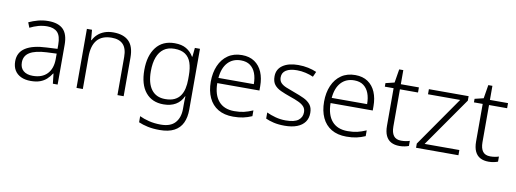

<svg xmlns="http://www.w3.org/2000/svg" viewBox="-67 -1061 4582 1704"><g transform="rotate(10 2223.5 -209.5)"><path d="M276 -541Q366 -541 410 -497.5Q454 -454 454 -358V0H411L401 -90H398Q379 -60 354.5 -37.5Q330 -15 295.5 -2.5Q261 10 212 10Q161 10 124 -7.5Q87 -25 67 -58Q47 -91 47 -139Q47 -219 112 -260.5Q177 -302 301 -307L398 -312V-349Q398 -428 366.5 -460.5Q335 -493 274 -493Q233 -493 195 -482.5Q157 -472 119 -453L101 -499Q139 -517 183.5 -529Q228 -541 276 -541ZM308 -265Q207 -260 157 -229.5Q107 -199 107 -139Q107 -90 137.5 -64Q168 -38 222 -38Q306 -38 351.5 -85.5Q397 -133 398 -217V-269Z M862 -542Q953 -542 1001 -495.5Q1049 -449 1049 -348V0H993V-344Q993 -421 958 -457Q923 -493 856 -493Q768 -493 724.5 -442Q681 -391 681 -290V0H624V-532H670L678 -440H682Q697 -470 722 -493Q747 -516 782 -529Q817 -542 862 -542Z M1415 -542Q1478 -542 1519 -518Q1560 -494 1585 -451H1589L1597 -532H1643V17Q1643 86 1619.5 136Q1596 186 1545.5 213Q1495 240 1414 240Q1354 240 1307.5 230Q1261 220 1224 204V149Q1261 167 1310 179Q1359 191 1416 191Q1504 191 1545.5 144.5Q1587 98 1587 20V-11Q1587 -32 1587.5 -53.5Q1588 -75 1589 -94H1586Q1563 -43 1518 -16.5Q1473 10 1408 10Q1305 10 1247 -60.5Q1189 -131 1189 -262Q1189 -391 1247.5 -466.5Q1306 -542 1415 -542ZM1421 -493Q1363 -493 1325 -465.5Q1287 -438 1267.5 -386.5Q1248 -335 1248 -261Q1248 -153 1291 -96Q1334 -39 1415 -39Q1465 -39 1498 -54.5Q1531 -70 1550.5 -98Q1570 -126 1578.5 -164Q1587 -202 1587 -246V-281Q1587 -349 1571 -396Q1555 -443 1518.5 -468Q1482 -493 1421 -493Z M2021 -542Q2089 -542 2135 -510.5Q2181 -479 2204 -424Q2227 -369 2227 -298V-259H1847Q1848 -153 1897 -96.5Q1946 -40 2038 -40Q2087 -40 2124 -48.5Q2161 -57 2205 -76V-24Q2166 -7 2126.5 1.5Q2087 10 2036 10Q1956 10 1900.5 -23Q1845 -56 1816.5 -117.5Q1788 -179 1788 -262Q1788 -343 1815.5 -406.5Q1843 -470 1895 -506Q1947 -542 2021 -542ZM2020 -494Q1947 -494 1902 -445.5Q1857 -397 1849 -306H2168Q2168 -362 2152 -404Q2136 -446 2103.5 -470Q2071 -494 2020 -494Z M2706 -141Q2706 -93 2682 -59.5Q2658 -26 2612 -8Q2566 10 2500 10Q2444 10 2401.5 0Q2359 -10 2329 -24V-79Q2365 -62 2409.5 -50Q2454 -38 2501 -38Q2580 -38 2615 -65Q2650 -92 2650 -137Q2650 -167 2633.5 -186.5Q2617 -206 2584.5 -221.5Q2552 -237 2504 -253Q2455 -270 2417 -287.5Q2379 -305 2358 -332Q2337 -359 2337 -406Q2337 -471 2389 -506.5Q2441 -542 2528 -542Q2576 -542 2618 -533Q2660 -524 2694 -509L2673 -462Q2642 -476 2603.5 -485Q2565 -494 2525 -494Q2462 -494 2427 -472Q2392 -450 2392 -408Q2392 -377 2409 -358.5Q2426 -340 2458.5 -326.5Q2491 -313 2536 -297Q2584 -280 2622.5 -262Q2661 -244 2683.5 -216Q2706 -188 2706 -141Z M3042 -542Q3110 -542 3156 -510.5Q3202 -479 3225 -424Q3248 -369 3248 -298V-259H2868Q2869 -153 2918 -96.5Q2967 -40 3059 -40Q3108 -40 3145 -48.5Q3182 -57 3226 -76V-24Q3187 -7 3147.5 1.5Q3108 10 3057 10Q2977 10 2921.5 -23Q2866 -56 2837.5 -117.5Q2809 -179 2809 -262Q2809 -343 2836.5 -406.5Q2864 -470 2916 -506Q2968 -542 3042 -542ZM3041 -494Q2968 -494 2923 -445.5Q2878 -397 2870 -306H3189Q3189 -362 3173 -404Q3157 -446 3124.5 -470Q3092 -494 3041 -494Z M3542 -39Q3565 -39 3585 -42.5Q3605 -46 3619 -51V-5Q3604 1 3582 5.5Q3560 10 3535 10Q3491 10 3460 -6.5Q3429 -23 3412.5 -58Q3396 -93 3396 -148V-486H3317V-518L3396 -537L3416 -659H3453V-532H3616V-486H3453V-151Q3453 -96 3474.5 -67.5Q3496 -39 3542 -39Z M4066 0H3684V-38L3996 -486H3706V-532H4064V-492L3753 -47H4066Z M4345 -39Q4368 -39 4388 -42.5Q4408 -46 4422 -51V-5Q4407 1 4385 5.5Q4363 10 4338 10Q4294 10 4263 -6.5Q4232 -23 4215.5 -58Q4199 -93 4199 -148V-486H4120V-518L4199 -537L4219 -659H4256V-532H4419V-486H4256V-151Q4256 -96 4277.5 -67.5Q4299 -39 4345 -39Z"/></g></svg>

Font: Noto Sans Devanagari Light
Style: Regular
Weight: 300
Version: Version 2.003